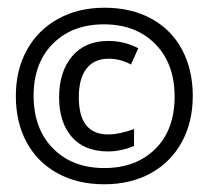

<svg xmlns="http://www.w3.org/2000/svg" viewBox="-20 -608 540 497"><path d="M21 -359Q21 -427 49.5 -478.5Q78 -530 130 -559Q182 -588 251 -588Q320 -588 372 -559.5Q424 -531 451.5 -479Q479 -427 479 -360Q479 -292 450.5 -240Q422 -188 370 -159.5Q318 -131 250 -131Q180 -131 128 -160Q76 -189 48.5 -240.5Q21 -292 21 -359ZM432 -358Q432 -443 382 -494Q332 -545 249 -545Q167 -545 117 -495Q67 -445 67 -360Q67 -275 117 -224Q167 -173 250 -173Q332 -173 382 -222.5Q432 -272 432 -358ZM133 -356Q133 -422 166.5 -462Q200 -502 260 -502Q302 -502 338 -483L319 -441Q292 -456 261 -456Q224 -456 204 -430.5Q184 -405 184 -356Q184 -260 260 -260Q289 -260 327 -274V-230Q292 -216 260 -216Q198 -216 165.5 -254Q133 -292 133 -356Z"/></svg>

Font: Noto Sans Mono UI Cond
Style: Regular
Weight: 400
Width: 3
Monospace: yes
Designer: Monotype Design team
Foundry: Monotype Imaging Inc.
Version: Version 1.000